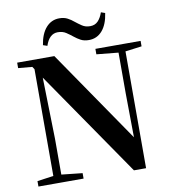

<svg xmlns="http://www.w3.org/2000/svg" viewBox="-100 -1042 1015 1131"><g transform="rotate(-10 407.5 -476.0)"><path d="M208.9 -815.6Q219.1 -882.2 251.2 -918.4Q283.3 -954.7 330.7 -954.7Q359.2 -954.7 379.7 -943.9Q400.2 -933.1 416.5 -919Q434.9 -904.2 454.9 -890.8Q474.8 -877.4 502.7 -877.4Q531.4 -877.4 549.4 -895.8Q567.4 -914.1 578.7 -947L602.9 -938.5Q593.2 -871.2 561.6 -834.7Q529.9 -798.2 481.6 -798.2Q452.8 -798.2 432.9 -808.9Q413 -819.6 396 -833.4Q377.8 -848.2 357.3 -861.8Q336.7 -875.5 307.6 -875.5Q281.8 -875.5 263.4 -858.1Q245.1 -840.8 234.1 -807.1ZM38.2 0V-32.6L143.5 -47.3H171.3L308.2 -32.6V0ZM135.4 0V-713.4H172.6L183.1 -260.5V0ZM509.4 -707.9V-740.5H779.8V-707.9L674.8 -694.2H648.1ZM608.8 3.6 161.7 -646.1 159 -649.2 125.1 -700.4 41.5 -707.9V-740.5H263.8L662.2 -159.6L643 -152.8L639.8 -449.6V-740.5H681.4V3.6Z"/></g></svg>

Font: Noto Serif HK ExtraLight
Style: Regular
Weight: 200
Designer: Ryoko NISHIZUKA 西塚涼子 (kana & ideographs); Frank Grießhammer (Latin, Greek & Cyrillic); Wenlong ZHANG 张文龙 (bopomofo); San
Foundry: Adobe
Version: Version 2.002-H1;hotconv 1.1.0;makeotfexe 2.6.0